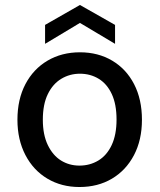

<svg xmlns="http://www.w3.org/2000/svg" viewBox="-20 -739 641 771"><path d="M299 12Q227 12 170.5 -21.5Q114 -55 82 -116.5Q50 -178 50 -258Q50 -340 82 -401Q114 -462 171 -495.5Q228 -529 301 -529Q374 -529 430.5 -495.5Q487 -462 518.5 -401Q550 -340 550 -258Q550 -177 518 -116Q486 -55 429.5 -21.5Q373 12 299 12ZM299 -74Q341 -74 375 -94.5Q409 -115 428.5 -156.5Q448 -198 448 -259Q448 -320 429 -361Q410 -402 376.5 -422.5Q343 -443 301 -443Q260 -443 226 -422.5Q192 -402 172 -361Q152 -320 152 -258Q152 -198 172 -156.5Q192 -115 225 -94.5Q258 -74 299 -74ZM161 -563V-639L301 -719L442 -639V-563L301 -647Z"/></svg>

Font: DM Sans 11pt Medium
Style: Regular
Weight: 500
Version: Version 4.004;gftools[0.9.30]